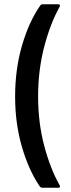

<svg xmlns="http://www.w3.org/2000/svg" viewBox="-20 -782 333 902"><path d="M167 94Q115 18 83 -92Q51 -202 51 -328Q51 -457 83.5 -568.5Q116 -680 169 -756Q173 -762 181 -762H253Q259 -762 261 -758.5Q263 -755 260 -750Q216 -671 187.5 -561.5Q159 -452 159 -329Q159 -206 187.5 -98Q216 10 260 88Q262 92 262 94Q262 100 253 100H179Q172 100 167 94Z"/></svg>

Font: BarlowMedium
Style: Regular
Weight: 500
Designer: Jeremy Tribby
Foundry: Tribby Type
Version: Version 1.422